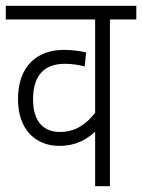

<svg xmlns="http://www.w3.org/2000/svg" viewBox="-20 -642 490 662"><path d="M450 -575V-622H0V-575H308V-253C276 -212 238 -187 187 -187C134 -187 94 -218 94 -300C94 -383 134 -422 203 -422C230 -422 252 -418 272 -413L277 -461C258 -466 230 -470 200 -470C105 -470 42 -411 42 -300C42 -198 100 -139 185 -139C242 -139 280 -162 308 -188V0H359V-575Z"/></svg>

Font: Noto Sans Devanagari Condensed Light
Style: Regular
Weight: 300
Width: 3
Designer: Jelle Bosma - Monotype Design Team
Foundry: Monotype Imaging Inc.
Version: Version 2.004